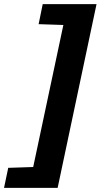

<svg xmlns="http://www.w3.org/2000/svg" viewBox="-67 -763 490 933"><path d="M-47.4 150 -27 52.6 94.3 48.6 240.9 -641.6 120.7 -645.6 140.6 -743H402.1L213.1 150Z"/></svg>

Font: Saira Thin
Style: Italic
Weight: 100
Italic angle: -12°
Designer: Hector Gatti with collaboration of the Omnibus-Type team
Foundry: Omnibus-Type
Version: Version 1.101